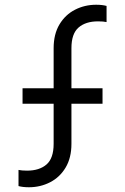

<svg xmlns="http://www.w3.org/2000/svg" viewBox="-20 -777 527 809"><path d="M58 7V-61Q72 -58 94 -58Q146 -58 176 -84Q206 -110 206 -171V-340H75V-405H206V-574Q206 -633 230.5 -674Q255 -715 296 -736Q337 -757 385 -757Q411 -757 429 -752V-684Q416 -687 393 -687Q341 -687 311 -661Q281 -635 281 -574V-405H412V-340H281V-171Q281 -112 256.5 -71Q232 -30 191 -9Q150 12 102 12Q76 12 58 7Z"/></svg>

Font: Trafiko Sans Variable
Style: Regular
Weight: 400
Designer: Gumpita Rahayu / Trafiko
Foundry: Tokotype / Trafiko
Version: Version 0.001;FEAKit 1.0